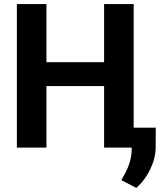

<svg xmlns="http://www.w3.org/2000/svg" viewBox="-20 -731 823 951"><path d="M642.1 0H495.6V-304.7H210V0H63.5V-710.9H210V-422.9H495.6V-710.9H642.1ZM654.8 199.7 581.1 161.1 598.6 129.4Q631.3 69.8 632.3 10.7V-98.6H751.5L751 -1Q750.5 53.2 723.6 108.4Q696.8 163.6 654.8 199.7Z"/></svg>

Font: MAUL Bold
Style: Bold
Weight: 700
Designer: MAUL
Version: Version 1.0; 2020; ttfautohint (v1.8.3)